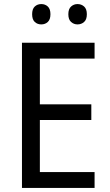

<svg xmlns="http://www.w3.org/2000/svg" viewBox="-20 -1017 540 944"><path d="M445 -93H88V-807H445V-729H176V-504H429V-427H176V-171H445ZM138 -947Q138 -973 151 -985Q164 -997 183 -997Q202 -997 215 -985Q228 -973 228 -947Q228 -921 215 -909Q202 -897 183 -897Q164 -897 151 -909Q138 -921 138 -947ZM316 -947Q316 -973 329.5 -985Q343 -997 361 -997Q380 -997 393.5 -985Q407 -973 407 -947Q407 -921 393.5 -909Q380 -897 361 -897Q343 -897 329.5 -909Q316 -921 316 -947Z"/></svg>

Font: Noto Sans Kannada UI SemiCondensed
Style: Regular
Weight: 400
Width: 4
Designer: Jelle Bosma - Monotype Design Team
Foundry: Monotype Imaging Inc.
Version: Version 2.005; ttfautohint (v1.8.4.7-5d5b)